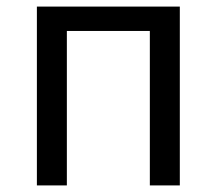

<svg xmlns="http://www.w3.org/2000/svg" viewBox="-20 -563 658 583"><path d="M92 0V-543H526V0H435V-469H183V0Z"/></svg>

Font: Noto Sans CJK KR Regular (TTF)
Style: Regular
Weight: 400
Designer: Ryoko NISHIZUKA 西塚涼子 (kana & ideographs); Paul D. Hunt (Latin, Greek & Cyrillic); Wenlong ZHANG 张文龙 (bopomofo); Sandoll 
Foundry: Adobe Systems Incorporated
Version: Version 1.004;PS 1.004;hotconv 1.0.82;makeotf.lib2.5.63406